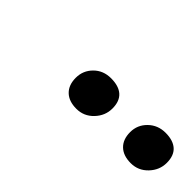

<svg xmlns="http://www.w3.org/2000/svg" viewBox="4 -908 507 507"><g transform="rotate(45 257.5 -655.0)"><path d="M515 -662Q515 -635 495.5 -614.5Q476 -594 448 -594Q420 -594 404.5 -609Q389 -624 389 -651Q389 -678 408.5 -697Q428 -716 456.5 -716Q485 -716 500 -702.5Q515 -689 515 -662ZM312 -662Q312 -635 292.5 -614.5Q273 -594 245 -594Q217 -594 201.5 -609Q186 -624 186 -651Q186 -678 205 -697Q224 -716 253 -716Q282 -716 297 -702.5Q312 -689 312 -662Z"/></g></svg>

Font: Crete Round
Style: Italic
Weight: 400
Designer: Veronika Burian
Foundry: TypeTogether
Version: Version 1.001; ttfautohint (v1.6)